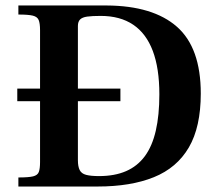

<svg xmlns="http://www.w3.org/2000/svg" viewBox="-20 -680 795 700"><path d="M43 -311V-357H419V-311ZM47 0V-33Q84 -33 100.5 -37Q117 -41 121.5 -53Q126 -65 126 -89V-570Q126 -595 121 -607Q116 -619 99.5 -623Q83 -627 47 -627V-660H369Q538 -659 625 -582.5Q712 -506 712 -339Q712 -217 668.5 -142.5Q625 -68 541 -34Q457 0 336 0ZM341 -38Q398 -38 439.5 -56Q481 -74 508 -110.5Q535 -147 548 -203.5Q561 -260 561 -336Q561 -431 537 -494.5Q513 -558 465.5 -590Q418 -622 347 -622Q316 -622 298 -619.5Q280 -617 272 -609Q264 -601 264 -585V-96Q264 -73 270.5 -60Q277 -47 294 -42.5Q311 -38 341 -38Z"/></svg>

Font: Frank Ruhl Libre SemiBold
Style: Regular
Weight: 600
Designer: Yanek Iontef
Foundry: Fontef
Version: Version 6.003;gftools[0.9.30]